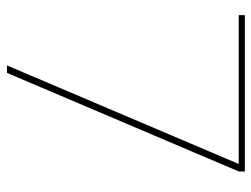

<svg xmlns="http://www.w3.org/2000/svg" viewBox="-108 -632 740 565"><g transform="rotate(90 262.5 -350.0)"><path d="M173 0 463 -682H25V-700H485V-682L195 0Z"/></g></svg>

Font: DM Sans 17pt Thin
Style: Regular
Weight: 250
Version: Version 4.004;gftools[0.9.30]